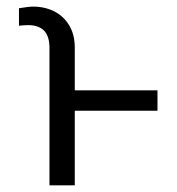

<svg xmlns="http://www.w3.org/2000/svg" viewBox="-20 -558 534 578"><path d="M128.9 0V-413.1Q128.9 -449.7 112.3 -466.1Q95.7 -482.4 64.5 -482.4Q52.7 -482.4 37.1 -480.5V-533.2Q66.4 -538.1 80.1 -538.1Q114.7 -538.1 143.3 -523.7Q171.9 -509.3 188.5 -481.4Q205.1 -453.6 205.1 -415V-286.1H454.1V-224.6H205.1V0Z"/></svg>

Font: Pretendard JP Light
Style: Regular
Weight: 300
Designer: Base glyphs from Inter by Rasmus Andersson; Hangeul glyphs from Noto Sans CJK(Source Han Sans) by Jang Soo-young and Kan
Foundry: Kil Hyung-jin
Version: Version 1.309